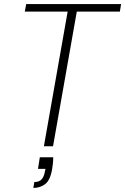

<svg xmlns="http://www.w3.org/2000/svg" viewBox="-20 -720 616 945"><path d="M196 0 313 -663H102L109 -700H576L570 -663H358L241 0ZM144 205 149 176Q173 176 185 162.5Q197 149 201 124L204 111H167L176 54H242Q242 69 240.5 83.5Q239 98 237 110Q228 166 203 185.5Q178 205 144 205Z"/></svg>

Font: DM Sans 18pt ExtraLight
Style: Italic
Weight: 250
Italic angle: -10°
Designer: Colophon Foundry, Jonny Pinhorn
Foundry: Colophon Foundry
Version: Version 4.004;gftools[0.9.30]